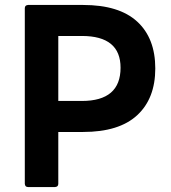

<svg xmlns="http://www.w3.org/2000/svg" viewBox="-20 -754 690 774"><path d="M202 0H93Q81 0 80 -13V-721Q80 -733 93 -734H315Q460 -734 533 -667Q606 -600 606 -478Q606 -357 533 -289.5Q460 -222 315 -222H215V-13Q215 -1 202 0ZM310 -347Q466 -347 466 -481Q466 -609 310 -609H215V-347Z"/></svg>

Font: YamahaIndonesia935. App
Style: Bold
Weight: 700
Designer: Dalton Maag Ltd
Foundry: Dalton Maag Ltd
Version: Version 1.002; January 01, 2024; Regular/Italic